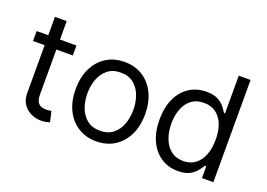

<svg xmlns="http://www.w3.org/2000/svg" viewBox="-104 -1000 1783 1283"><g transform="rotate(20 787.0 -358.0)"><path d="M314 -545.4V-474.6H31.2V-545.4ZM113.8 -676.3H197.3V-156.2Q197.3 -120.6 207.8 -103Q218.3 -85.4 234.9 -79.6Q251.5 -73.7 270 -73.7Q283.7 -73.7 292.5 -75.4Q301.3 -77.1 306.6 -78.1L323.7 -2.9Q315.4 0.5 300 3.9Q284.7 7.3 261.2 7.3Q225.6 7.3 191.9 -8.1Q158.2 -23.4 136 -54.7Q113.8 -85.9 113.8 -133.3Z M655.8 11.2Q582 11.2 526.4 -23.9Q470.7 -59.1 439.7 -122.3Q408.7 -185.5 408.7 -270Q408.7 -355.5 439.7 -418.9Q470.7 -482.4 526.4 -517.6Q582 -552.7 655.8 -552.7Q729.5 -552.7 785.2 -517.6Q840.8 -482.4 871.8 -418.7Q902.8 -355 902.8 -270Q902.8 -185.5 871.8 -122.3Q840.8 -59.1 785.2 -23.9Q729.5 11.2 655.8 11.2ZM655.8 -64Q711.9 -64 748 -92.8Q784.2 -121.6 801.5 -168.5Q818.8 -215.3 818.8 -270Q818.8 -324.7 801.5 -371.8Q784.2 -418.9 748 -448Q711.9 -477.1 655.8 -477.1Q599.6 -477.1 563.5 -448Q527.3 -418.9 509.8 -371.8Q492.2 -324.7 492.2 -270Q492.2 -215.3 509.8 -168.5Q527.3 -121.6 563.5 -92.8Q599.6 -64 655.8 -64Z M1236.3 11.2Q1168 11.2 1115.7 -23.4Q1063.5 -58.1 1034.2 -121.3Q1004.9 -184.6 1004.9 -271.5Q1004.9 -357.4 1034.2 -420.7Q1063.5 -483.9 1116.2 -518.3Q1168.9 -552.7 1237.8 -552.7Q1291 -552.7 1322 -535.2Q1353 -517.6 1369.6 -495.4Q1386.2 -473.1 1395.5 -459H1402.3V-727.1H1486.3V0H1405.3V-84H1395.5Q1386.2 -68.8 1369.1 -46.4Q1352.1 -23.9 1320.6 -6.3Q1289.1 11.2 1236.3 11.2ZM1247.6 -64Q1297.9 -64 1332.8 -90.3Q1367.7 -116.7 1385.7 -163.8Q1403.8 -210.9 1403.8 -272.9Q1403.8 -334 1386 -379.9Q1368.2 -425.8 1333.5 -451.4Q1298.8 -477.1 1247.6 -477.1Q1194.3 -477.1 1158.9 -450Q1123.5 -422.9 1106 -376.5Q1088.4 -330.1 1088.4 -272.9Q1088.4 -214.8 1106.4 -167.2Q1124.5 -119.6 1159.7 -91.8Q1194.8 -64 1247.6 -64Z"/></g></svg>

Font: Sahel VF Regular
Style: Regular
Weight: 400
Foundry: Saber Rastikerdar (saber.rastikerdar@gmail.com)
Version: Version 3.4.0